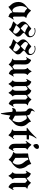

<svg xmlns="http://www.w3.org/2000/svg" viewBox="1763 -2497 933 4499"><g transform="rotate(90 2229.5 -247.5)"><path d="M260.7 -68.8Q235.8 -49.8 206.1 -27.1Q176.3 -4.4 150.9 14.6Q143.1 20.5 138.2 20.5Q137.7 20.5 135.3 20Q132.8 19.5 132.8 14.2V13.2V12.7V12.2V11.7Q132.8 1.5 102.5 -27.3Q25.9 -99.6 25.9 -213.4V-217.3V-217.8V-218.8V-219.2V-220.2V-220.7V-221.2V-221.7Q28.8 -323.7 121.1 -395Q149.4 -417 174.1 -440.7Q198.7 -464.4 217.8 -498.5Q221.2 -506.3 227.5 -506.3Q232.4 -506.3 239.3 -499.5Q312.5 -416 387.7 -400.4Q400.9 -398.4 400.9 -392.6Q400.9 -388.7 392.6 -381.8Q370.1 -365.2 367.7 -340.8V-339.8L369.1 -116.7Q369.1 -93.8 379.9 -88.9Q390.6 -83.5 395 -83.5Q407.2 -83.5 420.9 -98.6Q426.3 -104 430.2 -104Q432.6 -104 435.3 -102.3Q438 -100.6 438 -96.7Q438 -93.3 435.1 -87.9Q417.5 -61.5 401.1 -36.4Q384.8 -11.2 373.5 16.6L373 17.1Q369.6 22.9 365.7 22.9Q361.8 22.9 356.4 17.1Q351.6 11.7 343.8 9.3Q288.1 -3.4 273.4 -64.5Q272.9 -66.9 268.6 -70.3H267.6H267.1H266.6Q263.7 -70.3 260.7 -68.8ZM266.1 -356.4Q235.4 -364.7 195.3 -403.3Q184.1 -416 176.3 -416Q169.4 -416 164.1 -407.7Q121.6 -344.2 121.6 -270Q121.6 -261.7 122.1 -253.7Q122.6 -245.6 123.5 -237.3Q138.7 -104.5 217.3 -72.8Q217.8 -72.8 218.3 -72.3Q223.1 -71.3 225.6 -71.3Q243.2 -71.3 266.6 -96.2Q268.6 -98.6 268.6 -101.6Q268.1 -105.5 268.1 -111.1Q268.1 -116.7 268.1 -124.5L272.5 -348.6Q272.5 -354.5 266.1 -356.4Z M649.9 -605Q677.7 -612.3 703.6 -612.3Q741.2 -612.3 775.4 -596.7Q814 -578.1 833.7 -548.1Q853.5 -518.1 853.5 -485.8Q853.5 -482.4 852.8 -474.9Q852.1 -467.3 851.1 -455.6Q848.1 -432.1 826.2 -412.1Q814.9 -402.3 806.2 -395Q797.4 -387.7 789.8 -381.8Q782.2 -376 775.6 -370.6Q769 -365.2 762.7 -359.4Q749 -347.2 749 -335.4Q749 -325.7 758.8 -317.4Q825.2 -259.8 831.5 -234.9Q837.9 -210 837.9 -198.7Q837.9 -173.8 820.8 -152.3Q787.1 -110.8 750 -74.5Q712.9 -38.1 676.3 0Q667 8.3 662.1 8.3Q656.7 8.3 654.3 -2Q647.9 -28.8 597.2 -49.3Q571.3 -59.1 544.4 -68.8Q517.6 -78.6 489.3 -87.9Q483.9 -90.3 483.9 -94.2Q483.9 -97.2 487.8 -102.5Q514.6 -130.4 543.5 -156.7Q560.1 -171.9 560.1 -185.1Q560.1 -187.5 559.3 -190.7Q558.6 -193.8 555.7 -199Q552.7 -204.1 547.4 -211.4Q542 -218.8 532.2 -229Q485.8 -276.9 485.8 -319.3Q485.8 -320.3 486.1 -326.2Q486.3 -332 486.8 -343.3Q487.8 -366.2 517.6 -398.9Q545.9 -430.2 580.6 -455.6Q615.2 -481.4 646.5 -512.7Q647.9 -514.2 649.9 -514.2Q652.8 -514.2 656.7 -510.3Q722.2 -452.1 744.6 -452.1Q755.9 -451.7 761.5 -451.7Q767.1 -451.7 767.6 -451.7Q809.6 -451.7 822.8 -477.5Q828.6 -490.2 828.6 -502.4Q828.6 -517.6 816.9 -540Q804.7 -562.5 769.5 -581.5Q740.2 -596.2 708 -596.2Q682.1 -596.2 652.8 -586.4Q649.4 -585 645.5 -585Q639.2 -585 638.2 -589.1Q637.2 -593.3 637.2 -594.7Q637.2 -602.5 649.9 -605ZM639.2 -268.1Q641.6 -266.1 644.5 -266.1Q647.5 -266.1 649.9 -268.6L740.7 -357.4Q743.7 -361.3 743.7 -364.3Q743.7 -365.2 742.7 -367.9Q741.7 -370.6 735.8 -371.1Q708.5 -374 674.3 -392.6Q647 -408.2 631.1 -417.5Q615.2 -426.8 609.9 -430.2Q598.6 -437 594.2 -437Q580.1 -437 561 -414.6Q544.4 -395 544.4 -376.5Q544.4 -358.4 568.8 -332.3Q593.3 -306.2 639.2 -268.1ZM571.8 -166.5Q569.8 -163.1 569.8 -160.6Q569.8 -156.7 574.7 -153.8Q609.9 -137.7 644.3 -122.1Q678.7 -106.4 713.9 -91.8Q719.7 -89.4 724.6 -89.4Q743.7 -89.4 762.7 -119.6Q769 -129.4 769 -141.6Q769 -185.1 682.6 -246.6Q677.2 -250 669.9 -250Q657.7 -250 640.6 -236.8Z M1067.4 -605Q1095.2 -612.3 1121.1 -612.3Q1158.7 -612.3 1192.9 -596.7Q1231.4 -578.1 1251.2 -548.1Q1271 -518.1 1271 -485.8Q1271 -482.4 1270.3 -474.9Q1269.5 -467.3 1268.6 -455.6Q1265.6 -432.1 1243.7 -412.1Q1232.4 -402.3 1223.6 -395Q1214.8 -387.7 1207.3 -381.8Q1199.7 -376 1193.1 -370.6Q1186.5 -365.2 1180.2 -359.4Q1166.5 -347.2 1166.5 -335.4Q1166.5 -325.7 1176.3 -317.4Q1242.7 -259.8 1249 -234.9Q1255.4 -210 1255.4 -198.7Q1255.4 -173.8 1238.3 -152.3Q1204.6 -110.8 1167.5 -74.5Q1130.4 -38.1 1093.8 0Q1084.5 8.3 1079.6 8.3Q1074.2 8.3 1071.8 -2Q1065.4 -28.8 1014.6 -49.3Q988.8 -59.1 961.9 -68.8Q935.1 -78.6 906.7 -87.9Q901.4 -90.3 901.4 -94.2Q901.4 -97.2 905.3 -102.5Q932.1 -130.4 960.9 -156.7Q977.5 -171.9 977.5 -185.1Q977.5 -187.5 976.8 -190.7Q976.1 -193.8 973.1 -199Q970.2 -204.1 964.8 -211.4Q959.5 -218.8 949.7 -229Q903.3 -276.9 903.3 -319.3Q903.3 -320.3 903.6 -326.2Q903.8 -332 904.3 -343.3Q905.3 -366.2 935.1 -398.9Q963.4 -430.2 998 -455.6Q1032.7 -481.4 1064 -512.7Q1065.4 -514.2 1067.4 -514.2Q1070.3 -514.2 1074.2 -510.3Q1139.6 -452.1 1162.1 -452.1Q1173.3 -451.7 1179 -451.7Q1184.6 -451.7 1185.1 -451.7Q1227.1 -451.7 1240.2 -477.5Q1246.1 -490.2 1246.1 -502.4Q1246.1 -517.6 1234.4 -540Q1222.2 -562.5 1187 -581.5Q1157.7 -596.2 1125.5 -596.2Q1099.6 -596.2 1070.3 -586.4Q1066.9 -585 1063 -585Q1056.6 -585 1055.7 -589.1Q1054.7 -593.3 1054.7 -594.7Q1054.7 -602.5 1067.4 -605ZM1056.6 -268.1Q1059.1 -266.1 1062 -266.1Q1064.9 -266.1 1067.4 -268.6L1158.2 -357.4Q1161.1 -361.3 1161.1 -364.3Q1161.1 -365.2 1160.2 -367.9Q1159.2 -370.6 1153.3 -371.1Q1126 -374 1091.8 -392.6Q1064.5 -408.2 1048.6 -417.5Q1032.7 -426.8 1027.3 -430.2Q1016.1 -437 1011.7 -437Q997.6 -437 978.5 -414.6Q961.9 -395 961.9 -376.5Q961.9 -358.4 986.3 -332.3Q1010.7 -306.2 1056.6 -268.1ZM989.3 -166.5Q987.3 -163.1 987.3 -160.6Q987.3 -156.7 992.2 -153.8Q1027.3 -137.7 1061.8 -122.1Q1096.2 -106.4 1131.3 -91.8Q1137.2 -89.4 1142.1 -89.4Q1161.1 -89.4 1180.2 -119.6Q1186.5 -129.4 1186.5 -141.6Q1186.5 -185.1 1100.1 -246.6Q1094.7 -250 1087.4 -250Q1075.2 -250 1058.1 -236.8Z M1604.5 -324.2Q1604.5 -406.2 1574.7 -415Q1566.9 -420.9 1574.7 -427.7Q1618.2 -459.5 1646.5 -515.6Q1648.4 -520 1653.3 -520Q1658.2 -520 1660.6 -515.6Q1686 -460 1734.9 -428.2Q1738.3 -425.3 1738.3 -421.1Q1738.3 -417 1734.4 -415Q1703.1 -406.2 1703.1 -329.1V-328.6V-327.1V-326.7V-325.7V-325.2V-324.7V-152.3Q1703.1 -102.1 1721.7 -90.8Q1728.5 -85.9 1735.4 -85.9Q1746.6 -85.9 1756.3 -101.6Q1760.3 -107.4 1764.2 -107.4Q1766.1 -107.4 1769.3 -105.2Q1772.5 -103 1772.5 -99.1Q1772.5 -95.2 1768.6 -88.9Q1753.9 -66.4 1741 -43Q1728 -19.5 1714.8 2.9Q1710 11.7 1702.1 11.7Q1696.8 11.7 1691.9 8.3Q1618.7 -26.4 1606.4 -79.6Q1605.5 -83.5 1602.3 -84.5Q1599.1 -85.4 1597.7 -85.4Q1595.2 -85.4 1593.8 -83.5Q1565.9 -61 1538.1 -36.6Q1510.3 -11.7 1500 8.8Q1496.6 14.6 1491.7 14.6Q1486.8 14.6 1481.9 8.3Q1455.1 -22.9 1429.7 -39.6Q1404.8 -56.2 1361.3 -66.4Q1352.5 -70.3 1352.5 -74.2Q1352.5 -74.7 1352.8 -77.1Q1353 -79.6 1358.9 -82Q1364.7 -84.5 1370.6 -88.1Q1376.5 -91.8 1381.1 -98.4Q1385.7 -105 1388.4 -114.7Q1391.1 -124.5 1391.1 -138.2V-344.7Q1391.1 -394.5 1372.6 -405.8Q1364.7 -410.6 1357.9 -410.6Q1345.7 -410.6 1337.4 -395Q1334 -389.2 1330.1 -389.2Q1327.6 -389.2 1324.7 -391.4Q1321.8 -393.6 1321.8 -397.9Q1321.8 -401.9 1325.7 -408.2Q1339.8 -430.2 1352.8 -453.6Q1365.7 -477.1 1379.4 -500.5Q1384.8 -509.3 1391.6 -509.3Q1396.5 -509.3 1401.4 -505.9H1401.9Q1490.2 -460 1490.2 -378.9L1489.3 -128.9Q1489.3 -115.2 1496.6 -109.9L1538.6 -75.2Q1542 -72.8 1544.4 -72.8Q1546.9 -72.8 1549.8 -74.2Q1569.8 -89.8 1582.5 -99.9Q1595.2 -109.9 1601.1 -114.3Q1604 -116.7 1604 -120.6Z M1997.1 -383.8 1996.6 -176.8V-175.3V-174.8V-174.3Q1996.6 -97.7 2025.9 -86.4Q2029.3 -83.5 2029.3 -79.6Q2029.3 -75.7 2025.9 -73.2Q1983.9 -42.5 1954.6 14.2Q1951.7 18.6 1947 18.6Q1942.4 18.6 1939.9 14.2Q1925.8 -13.7 1907.5 -35.4Q1889.2 -57.1 1865.7 -72.8Q1862.8 -75.7 1862.8 -79.6Q1862.8 -83.5 1866.2 -86.4Q1897.9 -96.7 1897.9 -172.4V-174.3V-174.8V-175.3V-175.8V-176.8V-349.1Q1897.9 -398.9 1879.4 -410.2Q1871.1 -415.5 1864.7 -415.5Q1853 -415.5 1844.2 -399.9Q1840.3 -393.1 1835.9 -393.1Q1834 -393.1 1831.3 -394.8Q1828.6 -396.5 1828.6 -400.4Q1828.6 -405.3 1832.5 -412.1Q1846.7 -434.6 1859.6 -458Q1872.6 -481.4 1886.2 -504.9Q1891.6 -513.7 1898.4 -513.7Q1903.3 -513.7 1908.2 -510.7L1908.7 -510.3Q1979 -476.1 1993.7 -424.3Q1995.1 -419.9 1999 -418.9Q2000 -418.5 2002 -418.5Q2004.9 -418.5 2006.8 -419.9Q2019 -430.2 2031.5 -441.2Q2043.9 -452.1 2057.6 -464.4Q2083.5 -487.3 2094.2 -504.9Q2099.6 -513.7 2106.4 -513.7Q2110.8 -513.7 2115.7 -510.7Q2185.5 -476.6 2201.2 -426.3Q2203.1 -419.4 2207 -419.4Q2210.9 -419.4 2213.9 -422.4Q2240.2 -443.4 2266.1 -467.3Q2291 -489.3 2301.8 -510.7Q2303.7 -517.1 2308.6 -517.1Q2312.5 -517.1 2319.3 -510.3Q2348.6 -479.5 2369.6 -461.4Q2390.6 -443.4 2440.4 -434.6Q2447.8 -433.1 2448.2 -428.2Q2448.2 -420.4 2442.9 -419.4Q2430.2 -414.6 2420.4 -402.6Q2410.6 -390.6 2410.6 -362.8V-150.4Q2410.6 -100.6 2429.2 -89.4Q2436.5 -85 2443.4 -85Q2455.6 -85 2464.4 -100.1Q2467.3 -106 2471.7 -106Q2473.6 -106 2476.8 -103.8Q2480 -101.6 2480 -97.2Q2480 -92.8 2476.6 -87.4Q2461.9 -64 2448.7 -41.3Q2435.5 -18.6 2422.4 4.9Q2416.5 13.7 2409.2 13.7Q2405.3 13.7 2400.4 11.2Q2356 -10.7 2333.7 -41.5Q2311.5 -72.3 2311.5 -116.2L2312 -372.1Q2312 -387.2 2304.2 -392.1L2263.2 -426.3Q2260.7 -428.2 2256.8 -428.2Q2254.4 -428.2 2251.5 -426.8Q2235.8 -414.6 2226.1 -407Q2216.3 -399.4 2212.4 -396.5Q2205.1 -390.1 2205.1 -382.8L2204.6 -176.8Q2204.6 -96.7 2234.4 -86.4Q2241.2 -80.1 2234.4 -73.2Q2191.4 -42.5 2162.6 14.2Q2159.7 18.6 2154.8 18.6Q2149.9 18.6 2148.4 14.2Q2121.1 -39.6 2074.2 -72.8Q2070.8 -75.2 2070.8 -79.1Q2070.8 -83 2074.2 -86.4Q2106.4 -96.7 2106.4 -166.5V-172.9V-174.3V-175.3V-175.8V-176.8L2106 -349.1Q2106 -384.8 2087.4 -410.2Q2073.2 -428.7 2058.6 -428.7Q2050.3 -428.7 2041 -421.9L2000 -390.6L1998 -387.7Z M2593.8 -578.1Q2574.2 -558.6 2574.2 -538.6Q2574.2 -536.6 2575.7 -524.9Q2577.1 -512.7 2609.9 -503.4Q2651.4 -491.2 2665.5 -470.7Q2679.2 -450.7 2682.1 -423.3Q2682.6 -418.5 2685.3 -417.5Q2688 -416.5 2689.9 -416.5Q2692.4 -416.5 2693.8 -417Q2756.3 -453.1 2821.3 -503.4Q2823.2 -505.4 2826.2 -505.4Q2827.6 -505.4 2830.3 -503.9Q2833 -502.4 2834 -498.5Q2836.4 -485.4 2841.6 -474.4Q2846.7 -463.4 2853.8 -453.6Q2860.8 -443.8 2868.9 -434.8Q2877 -425.8 2884.8 -417Q2938.5 -356 2938.5 -282.2Q2938.5 -278.3 2938.5 -273.9Q2938.5 -269.5 2938 -265.1Q2931.6 -162.6 2866.2 -107.4Q2793.9 -46.4 2755.9 6.3Q2752.9 10.3 2749.5 10.3Q2746.6 10.3 2744.6 8.3Q2732.4 1 2720.2 -5.9Q2708 -12.7 2695.8 -20Q2692.9 -21 2691.9 -21Q2689.9 -21 2687.3 -19.8Q2684.6 -18.6 2684.6 -13.7Q2678.7 39.6 2669.7 89.8Q2660.6 140.1 2650.4 191.9Q2647.9 198.7 2642.6 198.7Q2642.1 198.7 2638.9 198.5Q2635.7 198.2 2634.3 191.9Q2629.4 162.6 2624.3 130.6Q2619.1 98.6 2614.7 65.7Q2610.4 32.7 2606.9 0Q2603.5 -32.7 2601.1 -63.5Q2600.1 -68.8 2595.7 -70.3Q2574.2 -78.1 2557.6 -78.1Q2536.6 -78.1 2525.9 -65.9Q2522.9 -63 2519.5 -63Q2518.1 -63 2515.1 -64Q2512.2 -64.9 2512.2 -71.8Q2512.7 -150.9 2588.4 -156.2Q2595.7 -156.2 2595.7 -164.1V-179.2Q2595.7 -215.8 2595.2 -241.9Q2594.7 -268.1 2593.8 -283.7Q2592.8 -299.3 2591.8 -318.6Q2590.8 -337.9 2589.8 -360.8Q2589.4 -372.1 2586.2 -380.1Q2583 -388.2 2578.6 -394.5Q2574.2 -400.9 2568.8 -405.8Q2563.5 -410.6 2558.1 -415Q2520 -446.8 2520 -482.9Q2520 -489.3 2524.4 -514.6Q2528.8 -540 2579.1 -585.9Q2585 -591.8 2589.4 -591.8Q2591.8 -591.8 2594.5 -589.6Q2597.2 -587.4 2597.2 -585Q2597.2 -581.5 2593.8 -578.1ZM2690.4 -135.7Q2690.4 -129.9 2694.8 -128.4Q2719.7 -115.7 2743.2 -101.6Q2766.6 -87.4 2791.5 -73.7Q2794.4 -72.8 2796.4 -72.8Q2800.3 -72.8 2802.7 -76.7Q2810.1 -88.4 2817.1 -102.3Q2824.2 -116.2 2830.1 -133.5Q2835.9 -150.9 2839.6 -171.6Q2843.3 -192.4 2843.8 -217.3V-220.2V-220.7V-221.2V-221.7Q2843.8 -272 2823.2 -312Q2812.5 -332.5 2801.3 -351.8Q2790 -371.1 2777.3 -389.6Q2763.7 -409.2 2738.3 -409.2Q2717.8 -409.2 2688 -395Q2683.1 -393.1 2683.1 -387.7Q2683.6 -384.8 2683.6 -380.4Q2683.6 -376 2683.6 -370.1L2689.9 -176.8Q2690.4 -169.9 2690.4 -159.7Q2690.4 -149.4 2690.4 -135.7Z M3146 -124.5Q3146 -109.9 3153.3 -104.5L3188.5 -84.5Q3190.4 -82.5 3193.4 -82.5Q3204.6 -82.5 3222.7 -107.9Q3225.1 -111.8 3229 -111.8Q3231.4 -111.8 3235.1 -109.6Q3238.8 -107.4 3238.8 -104.5Q3238.8 -101.6 3235.4 -98.1Q3183.1 -40.5 3156.7 14.2Q3152.8 19.5 3147.9 19.5Q3144 19.5 3138.7 14.2Q3111.8 -17.6 3087.9 -34.2Q3064 -50.8 3018.1 -61.5Q3010.3 -63 3010 -66.2Q3009.8 -69.3 3009.8 -69.8Q3009.8 -75.2 3015.6 -77.1Q3047.9 -85.4 3047.9 -131.8V-132.3V-132.8V-133.3L3047.4 -397.5V-397.9V-398.4Q3047.4 -406.2 3040 -406.2H2982.4Q2976.1 -406.2 2973.6 -411.6Q2973.1 -412.6 2973.1 -414.1Q2973.1 -418 2978 -420.9Q3007.3 -441.9 3037.1 -466.8Q3066.9 -491.7 3097.7 -521Q3128.4 -550.3 3155.8 -578.1Q3183.1 -606 3208 -632.3Q3211.9 -636.7 3215.8 -636.7Q3218.3 -636.7 3220.9 -634.8Q3223.6 -632.8 3223.6 -629.9Q3223.6 -627 3220.7 -623Q3209.5 -608.9 3198.2 -591.1Q3187 -573.2 3175.8 -550.8Q3152.8 -505.9 3147.9 -469.7Q3147.5 -468.3 3147.5 -466.3Q3147.5 -464.4 3148.4 -462.4Q3151.4 -459.5 3155.3 -459.5H3239.7Q3243.2 -459.5 3245.6 -457Q3248 -453.1 3248 -450.7L3246.1 -414.1Q3245.6 -406.2 3237.8 -406.2H3153.3Q3146.5 -406.2 3146.5 -397.9Z M3419.9 -694.3Q3469.7 -694.3 3469.7 -650.4Q3469.7 -648.4 3469.7 -646.5Q3469.7 -644.5 3469.2 -642.1Q3466.3 -615.7 3436.5 -589.4Q3406.7 -563 3389.2 -563H3388.7Q3370.6 -563 3362.8 -588.4Q3354 -614.3 3354 -633.8Q3354 -636.2 3354 -638.2Q3354 -640.1 3354.5 -642.1Q3356 -664.1 3376.5 -679.7Q3396.5 -694.3 3419.9 -694.3ZM3345.7 -382.3Q3345.7 -391.6 3342.8 -397.5Q3334.5 -410.2 3328.6 -410.2Q3325.7 -410.2 3322.8 -406.7L3303.2 -386.7Q3298.8 -381.8 3294.4 -381.8Q3291.5 -381.8 3288.3 -384.8Q3285.2 -387.7 3285.2 -391.6Q3285.2 -397 3290.5 -403.8Q3312.5 -430.7 3329.3 -457.5Q3346.2 -484.4 3364.3 -510.7Q3368.2 -515.1 3372.6 -515.1Q3377.4 -515.1 3382.3 -510.3Q3392.6 -497.6 3402.6 -486.8Q3412.6 -476.1 3422.4 -466.8Q3441.4 -448.2 3478 -426.8Q3487.3 -423.3 3487.3 -418.5Q3487.3 -418 3486.6 -415Q3485.8 -412.1 3480.5 -411.6Q3467.8 -406.7 3458 -394.8Q3448.2 -382.8 3448.2 -355V-148.4Q3448.2 -98.6 3466.8 -87.4Q3474.1 -83 3481 -83Q3493.2 -83 3502 -98.1Q3504.9 -104 3509.3 -104Q3511.2 -104 3514.4 -101.8Q3517.6 -99.6 3517.6 -95.7Q3517.6 -91.8 3513.7 -85.4Q3499 -62 3486.3 -39.3Q3473.6 -16.6 3460.4 6.8Q3454.6 15.6 3446.8 15.6Q3442.9 15.6 3437.5 12.7Q3393.1 -8.3 3371.1 -38.6Q3349.1 -68.8 3349.1 -114.7Z M3730.5 8.8Q3727.1 15.1 3722.2 15.1Q3717.3 15.1 3712.4 8.8Q3658.7 -58.1 3549.3 -91.8Q3540.5 -94.2 3540.5 -99.1Q3540.5 -99.6 3540.8 -102.3Q3541 -105 3546.4 -107.4Q3577.6 -118.2 3577.6 -172.4L3576.2 -421.4Q3576.2 -426.8 3575.4 -429Q3574.7 -431.2 3574.7 -432.1Q3574.7 -434.1 3576.2 -436.3Q3577.6 -438.5 3582.5 -439Q3712.9 -450.2 3813.5 -509.8Q3815.9 -511.7 3819.3 -511.7Q3820.3 -511.7 3822.8 -511Q3825.2 -510.3 3825.7 -504.4Q3833.5 -452.1 3877.4 -400.9Q3900.9 -372.1 3916 -325.2Q3930.2 -278.3 3930.2 -249Q3930.2 -245.6 3930.2 -242.4Q3930.2 -239.3 3929.7 -236.3Q3927.2 -216.8 3920.4 -199Q3913.6 -181.2 3903.8 -165.3Q3894 -149.4 3881.6 -135Q3869.1 -120.6 3856 -107.4Q3824.7 -76.2 3787.6 -54.7Q3751.5 -33.7 3730.5 8.8ZM3679.2 -146.5Q3679.2 -139.2 3685.1 -136.2L3771.5 -82.5Q3776.4 -79.1 3780.8 -79.1Q3788.1 -79.1 3794.9 -87.4Q3837.4 -132.8 3837.4 -195.3Q3837.4 -198.2 3837.4 -201.2Q3837.4 -204.1 3836.9 -207Q3835.9 -251 3820.1 -284.9Q3804.2 -318.8 3780.8 -345.2Q3742.2 -384.8 3722.7 -440.9Q3721.7 -443.4 3719 -444.6Q3716.3 -445.8 3714.8 -445.8Q3712.9 -445.8 3711.9 -445.3Q3704.6 -442.9 3697.3 -440.4Q3689.9 -438 3682.6 -436Q3677.2 -433.6 3677.2 -427.7Z M4149.9 -175.8V-174.8V-174.3V-173.8Q4149.9 -98.1 4179.2 -85.4Q4182.6 -83 4182.6 -78.9Q4182.6 -74.7 4179.2 -72.8Q4135.3 -39.6 4107.9 15.6Q4105 19.5 4100.6 19.5Q4096.2 19.5 4093.3 15.6Q4066.4 -39.1 4019 -72.3Q4016.1 -74.2 4016.1 -78.6Q4016.1 -83 4019.5 -85.4Q4051.3 -98.1 4051.3 -176.3V-338.4Q4051.3 -388.2 4032.7 -399.4Q4024.4 -404.8 4018.1 -404.8Q4006.3 -404.8 3997.6 -389.2Q3993.7 -382.3 3989.7 -382.3Q3987.8 -382.3 3984.9 -384.5Q3981.9 -386.7 3981.9 -391.1Q3981.9 -395 3985.8 -401.4Q4000 -423.8 4012.9 -447.3Q4025.9 -470.7 4039.6 -494.1Q4044.9 -502.9 4051.8 -502.9Q4056.6 -502.9 4061.5 -500L4062 -499.5Q4133.8 -463.4 4147.9 -411.1Q4148.9 -405.8 4151.4 -405.3Q4153.8 -404.8 4154.8 -404.8Q4158.2 -404.8 4160.6 -406.7Q4174.3 -418 4188 -429.7Q4201.7 -441.4 4215.8 -454.1Q4244.1 -479 4254.4 -500Q4256.3 -506.3 4261.2 -506.3Q4265.1 -506.3 4272 -499.5Q4301.3 -468.8 4322.3 -450.7Q4342.3 -432.6 4392.6 -423.8Q4397 -422.9 4398.9 -421.6Q4400.9 -420.4 4401.9 -418.9Q4402.3 -417.5 4401.9 -416Q4401.9 -410.6 4395.5 -408.7Q4382.8 -403.8 4373 -391.8Q4363.3 -379.9 4363.3 -352.1V-145.5Q4363.3 -95.7 4381.8 -84.5Q4389.6 -79.6 4396 -79.6Q4408.2 -79.6 4416.5 -95.2Q4420.4 -101.1 4424.3 -101.1Q4426.3 -101.1 4429.4 -98.9Q4432.6 -96.7 4432.6 -92.8Q4432.6 -88.9 4428.7 -82.5Q4414.1 -59.1 4401.1 -36.4Q4388.2 -13.7 4375 9.8Q4369.1 18.6 4361.8 18.6Q4357.9 18.6 4353 16.1Q4264.2 -27.3 4264.2 -111.3L4264.6 -361.3Q4264.6 -376 4257.3 -380.4H4256.8V-381.3L4215.3 -415.5Q4212.9 -417.5 4209.5 -417.5Q4207 -417.5 4204.1 -416L4153.3 -376.5Q4149.9 -374.5 4149.9 -370.6Z"/></g></svg>

Font: UnifrakturMaguntia sl
Style: Regular
Weight: 400
Designer: j. 'mach' wust, based on a font by Peter Wiegel, original typeface by Carl Albert Fahrenwaldt 1901
Version: Version 2010-11-24